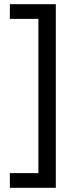

<svg xmlns="http://www.w3.org/2000/svg" viewBox="-20 -736 363 915"><path d="M27 89H163V-646H27V-716H246V159H27Z"/></svg>

Font: Noto Sans Hebrew SemiCondensed
Style: Regular
Weight: 400
Width: 4
Designer: Monotype Design Team
Foundry: Monotype Imaging Inc.
Version: Version 2.003